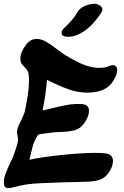

<svg xmlns="http://www.w3.org/2000/svg" viewBox="-24 -992 644 1001"><path d="M565 -152Q565 -139 559.5 -123.5Q554 -108 545 -95Q526 -67 501.5 -57Q477 -47 438 -45Q359 -42 325 -42Q227 -39 189 -37Q111 -34 52 -17Q28 -11 19 -11Q8 -11 2 -18Q-4 -25 -4 -43Q-4 -62 3.5 -82.5Q11 -103 27 -138Q41 -165 49 -188Q51 -195 58.5 -216Q66 -237 69 -254Q70 -259 70 -266Q70 -272 68 -280.5Q66 -289 65 -297Q64 -313 69.5 -328.5Q75 -344 86 -364Q103 -399 106 -414Q124 -500 126 -544L127 -575Q127 -605 121 -619Q116 -631 103 -643Q91 -655 87 -663Q82 -672 82 -687Q82 -704 90.5 -723.5Q99 -743 112 -759Q135 -789 167 -789Q191 -789 215.5 -775Q240 -761 275 -734Q301 -714 314 -706Q361 -678 393 -663Q425 -648 461 -641Q478 -638 493 -638Q509 -638 525 -641Q531 -642 544.5 -647.5Q558 -653 565 -653Q572 -653 577 -649Q587 -642 587 -626Q587 -610 577.5 -590.5Q568 -571 558 -558Q527 -520 470 -512Q452 -509 433 -509Q382 -509 333 -526.5Q284 -544 221 -576Q215 -499 198 -416L232 -424Q285 -437 318.5 -443.5Q352 -450 384 -450Q398 -450 405 -449Q440 -446 440 -414Q440 -399 432.5 -381Q425 -363 414 -348Q394 -321 365 -313Q336 -305 290 -304L256 -302Q220 -298 201 -295Q182 -293 177.5 -290.5Q173 -288 169.5 -281Q166 -274 162 -268Q155 -256 149 -237Q143 -218 139 -199Q133 -171 129 -159Q185 -172 292.5 -183.5Q400 -195 474 -195Q506 -195 527 -192Q565 -187 565 -152ZM297 -820Q297 -832 308 -843Q312 -847 328.5 -863.5Q345 -880 357 -895Q369 -910 377 -924Q388 -946 412 -958Q436 -970 464 -972Q478 -974 494 -965Q510 -956 510 -943Q510 -936 506 -929Q453 -847 392 -816Q360 -800 332 -800Q320 -800 311 -803Q297 -807 297 -820Z"/></svg>

Font: Sedgwick Ave Display
Style: Regular
Weight: 400
Designer: Kevin Burke, Pedro Vergani
Foundry: Google, Inc.
Version: Version 1.000